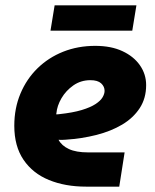

<svg xmlns="http://www.w3.org/2000/svg" viewBox="-20 -696 578 716"><path d="M300.7 0Q223 0 162.7 -24.7Q102.3 -49.3 67.8 -100Q33.3 -150.7 33.3 -227Q33.3 -292.3 56.2 -346.8Q79 -401.3 119.8 -441.3Q160.7 -481.3 215.7 -503.2Q270.7 -525 335.3 -525Q394.3 -525 436.5 -505.3Q478.7 -485.7 501.8 -452.5Q525 -419.3 525 -378.7Q525 -329.3 501 -292.7Q477 -256 435.5 -231.3Q394 -206.7 339.7 -192.8Q285.3 -179 224.3 -175Q216.3 -174.3 210.3 -174.3Q204.3 -174.3 198.3 -174.7Q210 -152.7 237 -140.2Q264 -127.7 308.3 -127.7H444.7L424.7 0ZM189.7 -269.7Q192 -269.7 194.7 -269.7Q197.3 -269.7 201 -270.3Q251.7 -275.7 284.7 -285.7Q317.7 -295.7 336.3 -308Q355 -320.3 362.5 -333.2Q370 -346 370 -357.3Q370 -373.3 357.2 -385.2Q344.3 -397 317 -397Q281.7 -397 253.8 -377.7Q226 -358.3 209.3 -329.8Q192.7 -301.3 190.3 -273.3Q190 -272 189.8 -271.3Q189.7 -270.7 189.7 -269.7ZM168.3 -581.7 183.7 -676H488.7L473.3 -581.7Z"/></svg>

Font: MuseoModerno Thin
Style: Italic
Weight: 100
Italic angle: -9°
Designer: Pablo Cosgaya, Héctor Gatti, Marcela Romero, and the Authors of The MuseoModerno Project.
Foundry: Omnibus-Type Team
Version: Version 1.003